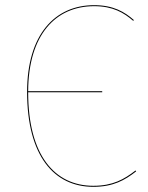

<svg xmlns="http://www.w3.org/2000/svg" viewBox="-20 -710 570 739"><path d="M501.7 -53.9C457.9 -19.9 414.3 5.1 339.3 5.1C190.7 5.1 88.5 -112 88.4 -354.9H373.4V-358.9H88.4C89.3 -576.3 194.2 -686.2 342.4 -686.2C414.6 -686.2 457.1 -660.9 492.9 -629.6L495.1 -633C459.4 -664.4 416.3 -690.1 342.2 -690.1C191.4 -690.1 84.3 -577 84.3 -356.1C84.3 -110.1 188.1 9.1 339.2 9.1C415.4 9.1 460 -16.1 504 -50.4Z"/></svg>

Font: Fira Sans Four
Style: Regular
Weight: 100
Designer: Carrois Corporate & Edenspiekermann AG
Foundry: Carrois Corporate GbR & Edenspiekermann AG
Version: Version 4.203;PS 004.203;hotconv 1.0.88;makeotf.lib2.5.64775